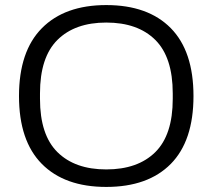

<svg xmlns="http://www.w3.org/2000/svg" viewBox="-20 -718 831 750"><path d="M395 12.2Q232.4 12.2 143.3 -77.9Q54.2 -168 54.2 -342.8Q54.2 -517.6 143.6 -607.9Q232.9 -698.2 395 -698.2Q558.1 -698.2 647 -608.2Q735.8 -518.1 735.8 -342.8Q735.8 -167.5 647 -77.6Q558.1 12.2 395 12.2ZM395 -56.2Q518.1 -56.2 586.4 -123.5Q654.8 -190.9 654.8 -332V-353Q654.8 -494.6 586.4 -562.3Q518.1 -629.9 395 -629.9Q272.9 -629.9 204.6 -562.3Q136.2 -494.6 136.2 -353V-332Q136.2 -190.9 204.6 -123.5Q272.9 -56.2 395 -56.2Z"/></svg>

Font: Archivo Light
Style: Regular
Weight: 300
Designer: Hector Gatti
Foundry: Omnibus-Type
Version: Version 2.001